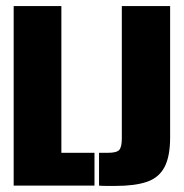

<svg xmlns="http://www.w3.org/2000/svg" viewBox="-20 -611 605 632"><path d="M25 0V-591H182V-108H291V0ZM360 1Q352 1 333 1Q314 1 306 0V-108H335Q364 -108 372.5 -117.5Q381 -127 381 -156V-591H540V-159Q540 -96 521.5 -61Q503 -26 463.5 -12.5Q424 1 360 1Z"/></svg>

Font: Alumni Sans Black
Style: Regular
Weight: 900
Designer: Robert E. Leuschke
Foundry: Robert E. Leuschke
Version: Version 1.018